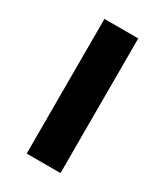

<svg xmlns="http://www.w3.org/2000/svg" viewBox="-134 -552 523 610"><g transform="rotate(30 128.0 -247.0)"><path d="M66 0V-494H190V0Z"/></g></svg>

Font: Nunito Sans 10pt SemiCondensed
Style: Bold
Weight: 700
Width: 4
Designer: Vernon Adams
Foundry: Vernon Adams
Version: Version 3.101;gftools[0.9.27]